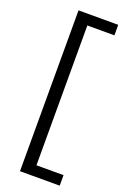

<svg xmlns="http://www.w3.org/2000/svg" viewBox="-170 -814 671 1013"><g transform="rotate(20 165.5 -307.5)"><path d="M85 144V-759H308V-700H156V85H308V144Z"/></g></svg>

Font: SUSE Thin
Style: Regular
Weight: 400
Version: Version 1.000